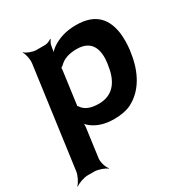

<svg xmlns="http://www.w3.org/2000/svg" viewBox="-181 -686 989 1046"><g transform="rotate(-30 313.5 -162.5)"><path d="M263 -500 264 -503C264 -514 272 -533 280 -539L276 -542C269 -536 250 -528 238 -528H183C159 -528 124 -542 113 -554L111 -552C121 -539 129 -502 126 -478L40 153C37 177 18 214 4 227L6 229C21 217 59 203 83 203H124C148 203 187 217 201 229L203 227C190 214 178 177 181 153L205 -24C207 -37 207 -54 203 -62L200 -60C203 -52 216 -38 227 -30C259 -6 302 10 363 10C404 10 443 3 470 -11C552 -52 605 -141 621 -259L623 -270C628 -310 628 -347 624 -380C611 -469 564 -538 437 -538C371 -538 324 -521 285 -495C272 -486 255 -470 251 -461L254 -460C259 -469 262 -487 263 -500ZM332 -104C278 -104 245 -120 228 -147C227 -149 220 -155 219 -154L222 -151C223 -152 225 -165 225 -168L251 -360C251 -363 253 -377 252 -378L249 -375C250 -374 262 -382 264 -384C288 -409 323 -423 375 -423C474 -423 492 -349 481 -270L479 -259C468 -180 431 -104 332 -104Z"/></g></svg>

Font: Asimov
Style: EdgeWideIt
Weight: 500
Designer: Google
Version: Version 2.000980: 2014